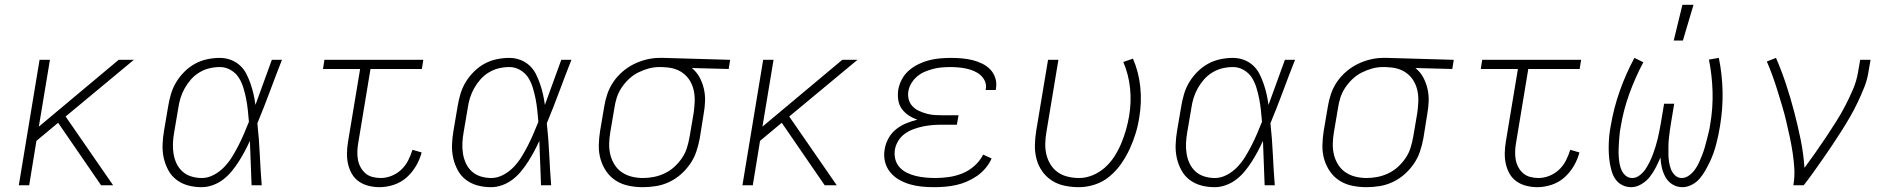

<svg xmlns="http://www.w3.org/2000/svg" viewBox="-20 -768 7840 796"><path d="M399 0 221 -259 131 -184 101 0H58L144 -520H187L141 -243L472 -520H535L252 -285L449 0Z M816 8Q787 8 760.5 1Q734 -6 712.5 -22Q691 -38 678 -62Q665 -86 659 -112.5Q653 -139 654 -168Q655 -197 660 -226L677 -326Q681 -351 688.5 -377Q696 -403 710 -426.5Q724 -450 744.5 -470.5Q765 -491 789 -504Q813 -517 839.5 -522.5Q866 -528 891 -528Q915 -528 936.5 -520Q958 -512 974.5 -497Q991 -482 1001 -462.5Q1011 -443 1018.5 -421.5Q1026 -400 1031 -378Q1036 -356 1039 -333Q1056 -380 1073 -426.5Q1090 -473 1107 -520H1149Q1123 -454 1098.5 -388Q1074 -322 1047 -257Q1054 -193 1057 -128.5Q1060 -64 1065 0H1023Q1021 -46 1019.5 -92Q1018 -138 1016 -184Q1006 -162 994.5 -140.5Q983 -119 970 -98.5Q957 -78 941 -58.5Q925 -39 905.5 -24Q886 -9 862.5 -0.5Q839 8 816 8ZM817 -30Q842 -30 866.5 -43Q891 -56 910 -76Q929 -96 943 -119Q957 -142 969 -165.5Q981 -189 991.5 -213.5Q1002 -238 1012 -263Q1010 -287 1007.5 -311Q1005 -335 1000.5 -358Q996 -381 989 -404Q982 -427 970 -446Q958 -465 937 -477.5Q916 -490 892 -490Q870 -490 848.5 -485Q827 -480 807 -468Q787 -456 772 -439Q757 -422 746 -402.5Q735 -383 728.5 -362Q722 -341 719 -319L702 -219Q698 -197 697 -174.5Q696 -152 699.5 -130.5Q703 -109 712 -90Q721 -71 736.5 -57Q752 -43 773 -36.5Q794 -30 817 -30Z M1554 8Q1531 8 1508.5 2.5Q1486 -3 1468 -15.5Q1450 -28 1439 -47Q1428 -66 1423 -88Q1418 -110 1418.5 -133.5Q1419 -157 1423 -181L1473 -482H1319L1325 -520H1735L1729 -482H1516L1465 -174Q1462 -157 1461.5 -139.5Q1461 -122 1464 -105.5Q1467 -89 1475 -74.5Q1483 -60 1495 -49.5Q1507 -39 1524 -34.5Q1541 -30 1558 -30Q1581 -30 1603.5 -39Q1626 -48 1643.5 -64.5Q1661 -81 1672 -102.5Q1683 -124 1690 -147L1728 -136Q1721 -108 1705 -80.5Q1689 -53 1666 -32.5Q1643 -12 1613 -2Q1583 8 1554 8Z M2016 8Q1987 8 1960.5 1Q1934 -6 1912.5 -22Q1891 -38 1878 -62Q1865 -86 1859 -112.5Q1853 -139 1854 -168Q1855 -197 1860 -226L1877 -326Q1881 -351 1888.5 -377Q1896 -403 1910 -426.5Q1924 -450 1944.5 -470.5Q1965 -491 1989 -504Q2013 -517 2039.5 -522.5Q2066 -528 2091 -528Q2115 -528 2136.5 -520Q2158 -512 2174.5 -497Q2191 -482 2201 -462.5Q2211 -443 2218.5 -421.5Q2226 -400 2231 -378Q2236 -356 2239 -333Q2256 -380 2273 -426.5Q2290 -473 2307 -520H2349Q2323 -454 2298.5 -388Q2274 -322 2247 -257Q2254 -193 2257 -128.5Q2260 -64 2265 0H2223Q2221 -46 2219.5 -92Q2218 -138 2216 -184Q2206 -162 2194.5 -140.5Q2183 -119 2170 -98.5Q2157 -78 2141 -58.5Q2125 -39 2105.5 -24Q2086 -9 2062.5 -0.5Q2039 8 2016 8ZM2017 -30Q2042 -30 2066.5 -43Q2091 -56 2110 -76Q2129 -96 2143 -119Q2157 -142 2169 -165.5Q2181 -189 2191.5 -213.5Q2202 -238 2212 -263Q2210 -287 2207.5 -311Q2205 -335 2200.5 -358Q2196 -381 2189 -404Q2182 -427 2170 -446Q2158 -465 2137 -477.5Q2116 -490 2092 -490Q2070 -490 2048.5 -485Q2027 -480 2007 -468Q1987 -456 1972 -439Q1957 -422 1946 -402.5Q1935 -383 1928.5 -362Q1922 -341 1919 -319L1902 -219Q1898 -197 1897 -174.5Q1896 -152 1899.5 -130.5Q1903 -109 1912 -90Q1921 -71 1936.5 -57Q1952 -43 1973 -36.5Q1994 -30 2017 -30Z M2645 8Q2615 8 2586 2Q2557 -4 2533.5 -19Q2510 -34 2494 -57Q2478 -80 2470 -107.5Q2462 -135 2462.5 -165Q2463 -195 2468 -226L2485 -326Q2489 -352 2498 -378.5Q2507 -405 2523 -428.5Q2539 -452 2561 -471Q2583 -490 2608.5 -502.5Q2634 -515 2661 -521.5Q2688 -528 2714 -528H2731L3007 -520L3001 -482L2848 -486Q2868 -470 2880 -448Q2892 -426 2898 -400.5Q2904 -375 2903 -348Q2902 -321 2897 -294L2881 -194Q2876 -167 2867 -140Q2858 -113 2841.5 -89Q2825 -65 2803 -45.5Q2781 -26 2754.5 -13.5Q2728 -1 2700 3.5Q2672 8 2645 8ZM2646 -30Q2668 -30 2691 -34.5Q2714 -39 2736 -49.5Q2758 -60 2776 -76.5Q2794 -93 2807.5 -113Q2821 -133 2828 -155.5Q2835 -178 2839 -201L2856 -301Q2859 -323 2860 -345.5Q2861 -368 2857 -389Q2853 -410 2843 -428.5Q2833 -447 2817 -460.5Q2801 -474 2781 -481Q2761 -488 2738 -489L2725 -490H2713Q2691 -490 2669 -484Q2647 -478 2626 -467.5Q2605 -457 2587.5 -440.5Q2570 -424 2557 -404.5Q2544 -385 2537 -363Q2530 -341 2527 -319L2510 -219Q2506 -195 2505.5 -171.5Q2505 -148 2510.5 -126Q2516 -104 2528 -85Q2540 -66 2558.5 -53.5Q2577 -41 2599.5 -35.5Q2622 -30 2646 -30Z M3399 0 3221 -259 3131 -184 3101 0H3058L3144 -520H3187L3141 -243L3472 -520H3535L3252 -285L3449 0Z M3854 8Q3827 8 3801.5 5.5Q3776 3 3752 -4Q3728 -11 3706.5 -23.5Q3685 -36 3669.5 -55.5Q3654 -75 3648.5 -100Q3643 -125 3648 -151Q3652 -174 3664 -195.5Q3676 -217 3695.5 -232.5Q3715 -248 3737.5 -257Q3760 -266 3783 -272Q3763 -279 3746.5 -290Q3730 -301 3718.5 -317Q3707 -333 3704 -354Q3701 -375 3704 -396Q3708 -419 3719.5 -440Q3731 -461 3749 -476.5Q3767 -492 3789 -502.5Q3811 -513 3833 -518.5Q3855 -524 3878 -526Q3901 -528 3923 -528Q3945 -528 3967.5 -526Q3990 -524 4011 -519Q4032 -514 4051.5 -504.5Q4071 -495 4085.5 -480Q4100 -465 4106.5 -444Q4113 -423 4109 -400L4108 -395H4066L4067 -398Q4070 -416 4063.5 -431Q4057 -446 4045 -456.5Q4033 -467 4018 -473.5Q4003 -480 3986.5 -483.5Q3970 -487 3953.5 -488.5Q3937 -490 3920 -490Q3903 -490 3885 -488.5Q3867 -487 3849.5 -482.5Q3832 -478 3815 -471Q3798 -464 3783.5 -452Q3769 -440 3759 -424Q3749 -408 3746 -390Q3743 -372 3747.5 -355.5Q3752 -339 3763.5 -327Q3775 -315 3790.5 -308Q3806 -301 3822.5 -296.5Q3839 -292 3856.5 -291Q3874 -290 3892 -290H3954L3947 -251H3885Q3866 -251 3846.5 -249.5Q3827 -248 3807.5 -244Q3788 -240 3768.5 -233Q3749 -226 3732 -214Q3715 -202 3704 -184Q3693 -166 3690 -147Q3687 -126 3692 -107Q3697 -88 3710 -74Q3723 -60 3740.5 -51.5Q3758 -43 3777 -38.5Q3796 -34 3816.5 -32Q3837 -30 3858 -30Q3885 -30 3913.5 -34Q3942 -38 3969.5 -49Q3997 -60 4020 -80.5Q4043 -101 4056 -127L4091 -111Q4082 -90 4066 -71Q4050 -52 4030.5 -38.5Q4011 -25 3989 -15.5Q3967 -6 3944.5 -1Q3922 4 3899 6Q3876 8 3854 8Z M4453 8Q4423 8 4394 2Q4365 -4 4341.5 -19Q4318 -34 4301.5 -57Q4285 -80 4277.5 -108Q4270 -136 4270.5 -165.5Q4271 -195 4276 -226L4325 -520H4368L4318 -219Q4314 -196 4313.5 -172Q4313 -148 4318.5 -126Q4324 -104 4336 -85Q4348 -66 4366 -53.5Q4384 -41 4407 -35.5Q4430 -30 4454 -30Q4482 -30 4510 -41.5Q4538 -53 4561 -73.5Q4584 -94 4600.5 -120Q4617 -146 4628.5 -173.5Q4640 -201 4648 -229Q4656 -257 4661 -286Q4671 -345 4665 -402.5Q4659 -460 4637 -511L4677 -525Q4701 -470 4707.5 -407Q4714 -344 4703 -280Q4698 -247 4688 -214.5Q4678 -182 4663.5 -150.5Q4649 -119 4628.5 -89.5Q4608 -60 4580.5 -37Q4553 -14 4519.5 -3Q4486 8 4453 8Z M5016 8Q4987 8 4960.5 1Q4934 -6 4912.5 -22Q4891 -38 4878 -62Q4865 -86 4859 -112.5Q4853 -139 4854 -168Q4855 -197 4860 -226L4877 -326Q4881 -351 4888.5 -377Q4896 -403 4910 -426.5Q4924 -450 4944.5 -470.5Q4965 -491 4989 -504Q5013 -517 5039.5 -522.5Q5066 -528 5091 -528Q5115 -528 5136.5 -520Q5158 -512 5174.5 -497Q5191 -482 5201 -462.5Q5211 -443 5218.5 -421.5Q5226 -400 5231 -378Q5236 -356 5239 -333Q5256 -380 5273 -426.5Q5290 -473 5307 -520H5349Q5323 -454 5298.5 -388Q5274 -322 5247 -257Q5254 -193 5257 -128.5Q5260 -64 5265 0H5223Q5221 -46 5219.5 -92Q5218 -138 5216 -184Q5206 -162 5194.5 -140.5Q5183 -119 5170 -98.5Q5157 -78 5141 -58.5Q5125 -39 5105.5 -24Q5086 -9 5062.5 -0.5Q5039 8 5016 8ZM5017 -30Q5042 -30 5066.5 -43Q5091 -56 5110 -76Q5129 -96 5143 -119Q5157 -142 5169 -165.5Q5181 -189 5191.5 -213.5Q5202 -238 5212 -263Q5210 -287 5207.5 -311Q5205 -335 5200.5 -358Q5196 -381 5189 -404Q5182 -427 5170 -446Q5158 -465 5137 -477.5Q5116 -490 5092 -490Q5070 -490 5048.5 -485Q5027 -480 5007 -468Q4987 -456 4972 -439Q4957 -422 4946 -402.5Q4935 -383 4928.5 -362Q4922 -341 4919 -319L4902 -219Q4898 -197 4897 -174.5Q4896 -152 4899.5 -130.5Q4903 -109 4912 -90Q4921 -71 4936.5 -57Q4952 -43 4973 -36.5Q4994 -30 5017 -30Z M5645 8Q5615 8 5586 2Q5557 -4 5533.5 -19Q5510 -34 5494 -57Q5478 -80 5470 -107.5Q5462 -135 5462.5 -165Q5463 -195 5468 -226L5485 -326Q5489 -352 5498 -378.5Q5507 -405 5523 -428.5Q5539 -452 5561 -471Q5583 -490 5608.5 -502.5Q5634 -515 5661 -521.5Q5688 -528 5714 -528H5731L6007 -520L6001 -482L5848 -486Q5868 -470 5880 -448Q5892 -426 5898 -400.5Q5904 -375 5903 -348Q5902 -321 5897 -294L5881 -194Q5876 -167 5867 -140Q5858 -113 5841.5 -89Q5825 -65 5803 -45.5Q5781 -26 5754.5 -13.5Q5728 -1 5700 3.5Q5672 8 5645 8ZM5646 -30Q5668 -30 5691 -34.5Q5714 -39 5736 -49.5Q5758 -60 5776 -76.5Q5794 -93 5807.5 -113Q5821 -133 5828 -155.5Q5835 -178 5839 -201L5856 -301Q5859 -323 5860 -345.5Q5861 -368 5857 -389Q5853 -410 5843 -428.5Q5833 -447 5817 -460.5Q5801 -474 5781 -481Q5761 -488 5738 -489L5725 -490H5713Q5691 -490 5669 -484Q5647 -478 5626 -467.5Q5605 -457 5587.5 -440.5Q5570 -424 5557 -404.5Q5544 -385 5537 -363Q5530 -341 5527 -319L5510 -219Q5506 -195 5505.5 -171.5Q5505 -148 5510.5 -126Q5516 -104 5528 -85Q5540 -66 5558.5 -53.5Q5577 -41 5599.5 -35.5Q5622 -30 5646 -30Z M6354 8Q6331 8 6308.5 2.5Q6286 -3 6268 -15.5Q6250 -28 6239 -47Q6228 -66 6223 -88Q6218 -110 6218.5 -133.5Q6219 -157 6223 -181L6273 -482H6119L6125 -520H6535L6529 -482H6316L6265 -174Q6262 -157 6261.5 -139.5Q6261 -122 6264 -105.5Q6267 -89 6275 -74.5Q6283 -60 6295 -49.5Q6307 -39 6324 -34.5Q6341 -30 6358 -30Q6381 -30 6403.5 -39Q6426 -48 6443.5 -64.5Q6461 -81 6472 -102.5Q6483 -124 6490 -147L6528 -136Q6521 -108 6505 -80.5Q6489 -53 6466 -32.5Q6443 -12 6413 -2Q6383 8 6354 8Z M6743 8Q6723 8 6706 -0.5Q6689 -9 6678.5 -23.5Q6668 -38 6662.5 -56Q6657 -74 6654 -92.5Q6651 -111 6650 -130Q6649 -149 6649.5 -168.5Q6650 -188 6652 -207.5Q6654 -227 6658 -247Q6670 -319 6695 -390Q6720 -461 6756 -528L6793 -510Q6759 -446 6734.5 -378Q6710 -310 6699 -241Q6696 -226 6694.5 -210.5Q6693 -195 6692 -180Q6691 -165 6690.5 -149.5Q6690 -134 6691 -119Q6692 -104 6694.5 -89.5Q6697 -75 6703 -62Q6709 -49 6720 -39.5Q6731 -30 6747 -30Q6763 -30 6777.5 -41Q6792 -52 6802 -67Q6812 -82 6819.5 -97.5Q6827 -113 6833 -129Q6839 -145 6844 -161.5Q6849 -178 6853 -194.5Q6857 -211 6860 -227.5Q6863 -244 6866 -260L6879 -338H6921L6908 -260Q6905 -244 6903 -227.5Q6901 -211 6899 -194.5Q6897 -178 6897 -161.5Q6897 -145 6897 -129Q6897 -113 6899.5 -97Q6902 -81 6907.5 -66.5Q6913 -52 6924.5 -41Q6936 -30 6952 -30Q6968 -30 6982.5 -40.5Q6997 -51 7007 -65Q7017 -79 7024 -94.5Q7031 -110 7037 -125.5Q7043 -141 7047.5 -156.5Q7052 -172 7056 -188Q7060 -204 7064 -220Q7068 -236 7070 -251Q7082 -320 7080 -388Q7078 -456 7065 -521L7106 -528Q7120 -460 7121.5 -389Q7123 -318 7111 -246Q7108 -227 7104 -208Q7100 -189 7095 -170Q7090 -151 7083.5 -132.5Q7077 -114 7068 -95.5Q7059 -77 7049 -59.5Q7039 -42 7025.5 -26.5Q7012 -11 6993 -1.5Q6974 8 6955 8Q6933 8 6914.5 -3Q6896 -14 6885.5 -32.5Q6875 -51 6870 -72Q6865 -93 6864 -115Q6855 -94 6844.5 -73.5Q6834 -53 6820 -35Q6806 -17 6785 -4.5Q6764 8 6743 8ZM6919 -600 6955 -748H7001L6957 -600Z M7415 0Q7421 -35 7419 -68.5Q7417 -102 7412 -135Q7407 -168 7400 -200.5Q7393 -233 7385.5 -265Q7378 -297 7368.5 -328.5Q7359 -360 7349.5 -391Q7340 -422 7329 -452.5Q7318 -483 7305 -513L7343 -528Q7366 -475 7384.5 -419Q7403 -363 7418 -306Q7433 -249 7445 -190.5Q7457 -132 7461 -72Q7484 -103 7506 -134.5Q7528 -166 7549.5 -198Q7571 -230 7591.5 -262.5Q7612 -295 7629.5 -328.5Q7647 -362 7662 -397Q7677 -432 7683 -468L7692 -520H7735L7726 -468Q7721 -436 7708.5 -405Q7696 -374 7681.5 -343.5Q7667 -313 7650 -283.5Q7633 -254 7614.5 -225Q7596 -196 7577 -167.5Q7558 -139 7538.5 -111Q7519 -83 7499 -55Q7479 -27 7458 0Z"/></svg>

Font: Iosevka Extralight Extended
Style: Italic
Weight: 200
Width: 7
Italic angle: -9°
Monospace: yes
Designer: Belleve Invis
Foundry: Belleve Invis
Version: Version 32.5.0; ttfautohint (v1.8.4)